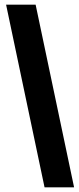

<svg xmlns="http://www.w3.org/2000/svg" viewBox="-20 -718 336 819"><path d="M296 81H170L6 -698H132Z"/></svg>

Font: Bricolage Grotesque 10pt Condensed Bricolage Grotesque 10pt Condensed Regular
Style: Bold
Weight: 700
Width: 3
Designer: Mathieu Triay
Foundry: Atelier Triay
Version: Version 1.000; ttfautohint (v1.8.4.7-5d5b);gftools[0.9.32]